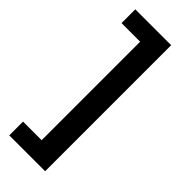

<svg xmlns="http://www.w3.org/2000/svg" viewBox="-290 -783 972 972"><g transform="rotate(45 196.5 -297.0)"><path d="M283.4 -747.5H26.6V-649.1H159.8V56.1H26.6V154.8H283.4Z"/></g></svg>

Font: Margiela Sans Semi Bold
Style: Regular
Weight: 600
Designer: Stefan Endress, Andreas Faust
Version: Version 1.100;FEAKit 1.0